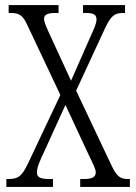

<svg xmlns="http://www.w3.org/2000/svg" viewBox="-20 -734 536 754"><path d="M5 0H188V-31H172C135 -31 125 -40 125 -57C125 -75 134 -98 157 -146L237 -322L325 -133C348 -85 356 -70 356 -57C356 -40 344 -31 310 -31H295V0H490V-31H482C454 -31 439 -40 419 -82L279 -378L392 -622C416 -673 430 -683 464 -683H471V-714H306V-683H318C348 -683 359 -676 359 -658C359 -641 349 -621 337 -594L259 -417L177 -595C165 -621 153 -647 153 -659C153 -673 160 -683 196 -683H210V-714H14V-683H22C57 -683 70 -674 89 -632L217 -361L89 -90C65 -41 52 -31 11 -31H5Z"/></svg>

Font: Noto Serif Thai ExtraCondensed Light
Style: Regular
Weight: 300
Width: 2
Designer: Monotype Design Team
Foundry: Monotype Imaging Inc.
Version: Version 2.002